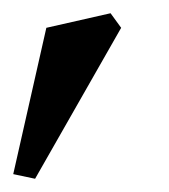

<svg xmlns="http://www.w3.org/2000/svg" viewBox="-51 -151 256 290"><path d="M2 119 -31 112 19 -109 116 -131 132 -109Z"/></svg>

Font: Manuale Medium
Style: Italic
Weight: 500
Italic angle: -11°
Version: Version 1.002